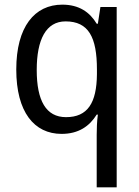

<svg xmlns="http://www.w3.org/2000/svg" viewBox="-20 -566 599 826"><path d="M396 14V240H482V-536H412L401 -464H396C366 -514 320 -546 248 -546C129 -546 50 -451 50 -267C50 -84 127 10 245 10C318 10 365 -23 396 -73H401C397 -44 396 -10 396 14ZM264 -62C178 -62 138 -133 138 -265C138 -396 178 -474 262 -474C361 -474 397 -406 397 -267V-247C396 -123 357 -62 264 -62Z"/></svg>

Font: Noto Sans Gurmukhi UI SemiCondensed
Style: Regular
Weight: 400
Width: 4
Designer: Jelle Bosma - Monotype Design Team
Foundry: Monotype Imaging Inc.
Version: Version 2.004